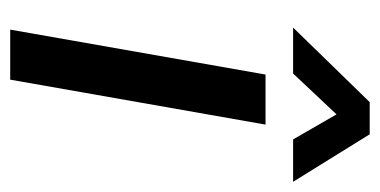

<svg xmlns="http://www.w3.org/2000/svg" viewBox="-204 -540 744 376"><g transform="rotate(90 168.0 -352.0)"><path d="M126 -500H224L136 0H38ZM180 -704H243L336 -554H253L204 -639L124 -554H34Z"/></g></svg>

Font: Sarabun Medium
Style: Italic
Weight: 500
Italic angle: -10°
Designer: Suppakit Chalermlarp | Katatrad Co.,Ltd.
Foundry: Cadson Demak Co.,Ltd.
Version: Version 1.000; ttfautohint (v1.6)